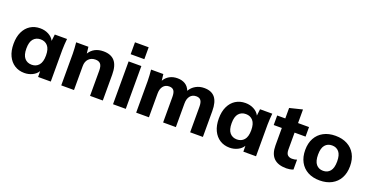

<svg xmlns="http://www.w3.org/2000/svg" viewBox="-30 -1428 4117 2136"><g transform="rotate(20 2028.5 -360.0)"><path d="M259 11Q193 11 143 -21Q93 -53 65 -112Q37 -171 37 -254Q37 -336 65 -395Q93 -454 143 -485.5Q193 -517 259 -517Q314 -517 358.5 -493.5Q403 -470 424 -429L433 -507H578Q575 -474 572.5 -440.5Q570 -407 570 -375V0H420L419 -69Q397 -32 353.5 -10.5Q310 11 259 11ZM305 -103Q357 -103 389 -139.5Q421 -176 421 -254Q421 -331 389 -367Q357 -403 305 -403Q252 -403 220.5 -367Q189 -331 189 -254Q189 -176 220.5 -139.5Q252 -103 305 -103Z M694 0V-375Q694 -407 691.5 -440.5Q689 -474 686 -507H831L840 -430Q894 -517 1008 -517Q1097 -517 1141.5 -465.5Q1186 -414 1186 -306V0H1035V-299Q1035 -354 1015 -377Q995 -400 955 -400Q905 -400 875 -368.5Q845 -337 845 -284V0Z M1301 -590V-731H1463V-590ZM1307 0V-507H1458V0Z M1581 0V-375Q1581 -407 1578.5 -440.5Q1576 -474 1573 -507H1718L1727 -431Q1750 -472 1790.5 -494.5Q1831 -517 1884 -517Q1937 -517 1975 -494Q2013 -471 2032 -423Q2057 -467 2101.5 -492Q2146 -517 2201 -517Q2287 -517 2329 -465.5Q2371 -414 2371 -306V0H2220V-301Q2220 -354 2203 -377Q2186 -400 2148 -400Q2103 -400 2077 -368Q2051 -336 2051 -280V0H1900V-301Q1900 -354 1883 -377Q1866 -400 1828 -400Q1783 -400 1757.5 -368Q1732 -336 1732 -280V0Z M2689 11Q2623 11 2573 -21Q2523 -53 2495 -112Q2467 -171 2467 -254Q2467 -336 2495 -395Q2523 -454 2573 -485.5Q2623 -517 2689 -517Q2744 -517 2788.5 -493.5Q2833 -470 2854 -429L2863 -507H3008Q3005 -474 3002.5 -440.5Q3000 -407 3000 -375V0H2850L2849 -69Q2827 -32 2783.5 -10.5Q2740 11 2689 11ZM2735 -103Q2787 -103 2819 -139.5Q2851 -176 2851 -254Q2851 -331 2819 -367Q2787 -403 2735 -403Q2682 -403 2650.5 -367Q2619 -331 2619 -254Q2619 -176 2650.5 -139.5Q2682 -103 2735 -103Z M3361 11Q3162 11 3162 -187V-394H3066V-507H3162V-631L3313 -668V-507H3443V-394H3313V-195Q3313 -147 3333 -129Q3353 -111 3384 -111Q3403 -111 3416 -113.5Q3429 -116 3442 -121V-4Q3423 4 3401.5 7.5Q3380 11 3361 11Z M3755 11Q3674 11 3614.5 -21Q3555 -53 3522.5 -112.5Q3490 -172 3490 -254Q3490 -335 3522.5 -394Q3555 -453 3614.5 -485Q3674 -517 3755 -517Q3836 -517 3896 -485Q3956 -453 3988.5 -394Q4021 -335 4021 -254Q4021 -172 3988.5 -112.5Q3956 -53 3896 -21Q3836 11 3755 11ZM3755 -103Q3807 -103 3837.5 -139.5Q3868 -176 3868 -254Q3868 -331 3837.5 -367Q3807 -403 3755 -403Q3703 -403 3672.5 -367Q3642 -331 3642 -254Q3642 -176 3672.5 -139.5Q3703 -103 3755 -103Z"/></g></svg>

Font: Mulish ExtraBold
Style: Regular
Weight: 800
Designer: Vernon Adams
Foundry: Vernon Adams
Version: Version 3.603; ttfautohint (v1.8.3)